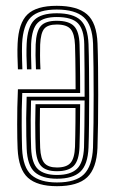

<svg xmlns="http://www.w3.org/2000/svg" viewBox="-20 -627 398 654"><path d="M173.2 -607.2Q243 -607.2 276.2 -578.5Q309.5 -549.8 312.2 -478.8Q313.5 -444.2 314 -398.8Q314.5 -353.2 314.5 -303.9Q314.5 -254.5 313.9 -207.5Q313.2 -160.5 312 -122.8Q309 -53.5 276.9 -23.1Q244.8 7.2 174 7.2Q107.2 7.2 75.2 -21.5Q43.2 -50.2 40 -120.5Q39.2 -134.8 38.9 -156Q38.5 -177.2 38.5 -203.8Q38.5 -230.2 39 -260.5Q39.5 -290.8 41 -323H237.5Q237.5 -350.2 237.2 -376.5Q237 -402.8 236.6 -427.1Q236.2 -451.5 235.5 -473.5Q234 -512 220.6 -527.8Q207.2 -543.5 173.2 -543.5Q142.8 -543.5 130.6 -529Q118.5 -514.5 116.8 -475Q116.2 -460 116.4 -438.1Q116.5 -416.2 117.8 -390.8H102.5Q101.2 -417.2 101 -438.6Q100.8 -460 101.5 -475.8Q103.5 -521.2 119.4 -538.8Q135.2 -556.2 173.2 -556.2Q214.5 -556.2 232.1 -538.1Q249.8 -520 251 -475Q251.8 -454.5 252.1 -426Q252.5 -397.5 252.8 -367.2Q253 -337 253 -310.2H55.8Q54.5 -281 54.1 -253Q53.8 -225 53.9 -200.1Q54 -175.2 54.4 -155Q54.8 -134.8 55.2 -121Q58.2 -55.8 87.5 -30.6Q116.8 -5.5 174 -5.5Q238.2 -5.5 266.1 -33.5Q294 -61.5 296.8 -123.8Q298 -162 298.5 -208.6Q299 -255.2 299 -303.9Q299 -352.5 298.5 -397.5Q298 -442.5 297 -477.8Q294.5 -541.8 265.4 -568.1Q236.2 -594.5 173.2 -594.5Q111.8 -594.5 85.1 -568.2Q58.5 -542 55.2 -478Q54.8 -467 54.8 -452.8Q54.8 -438.5 55.2 -422.8Q55.8 -407 56.2 -390.8H41Q40 -412.2 39.5 -436.1Q39 -460 40 -478.8Q43.2 -548.5 73.6 -577.9Q104 -607.2 173.2 -607.2ZM173.2 -581.8Q229.2 -581.8 254.2 -558.4Q279.2 -535 281.5 -477Q282.8 -440 283.2 -393.6Q283.8 -347.2 283.8 -298.4Q283.8 -249.5 283.2 -204.4Q282.8 -159.2 281.5 -124.8Q279.2 -66 253.6 -42.1Q228 -18.2 174 -18.2Q123.8 -18.2 98.5 -40.6Q73.2 -63 70.8 -121.5Q70.2 -137 69.6 -163.4Q69 -189.8 69.2 -224.1Q69.5 -258.5 70.8 -297.5H268.2Q268.2 -348.8 268 -389Q267.8 -429.2 267 -476Q266.2 -526.2 245.5 -547.6Q224.8 -569 173.2 -569Q128.2 -569 108.4 -549.2Q88.5 -529.5 86 -477Q85.5 -460.5 85.8 -438.4Q86 -416.2 87 -390.8H71.8Q70.5 -414.8 70.2 -437.2Q70 -459.8 70.8 -477.5Q73.5 -535.2 96.5 -558.5Q119.5 -581.8 173.2 -581.8ZM268.2 -284.8H85.8Q84.8 -250.5 84.6 -218.9Q84.5 -187.2 85 -162Q85.5 -136.8 86 -122Q88.2 -70.2 109.6 -50.6Q131 -31 174 -31Q220.2 -31 242.2 -52Q264.2 -73 266.2 -125.5Q267 -152 267.5 -196.1Q268 -240.2 268.2 -284.8ZM253 -272Q253 -250.8 252.6 -226.4Q252.2 -202 252 -176.5Q251.8 -151 250.8 -126.5Q249.2 -80.8 231.4 -62.2Q213.5 -43.8 174 -43.8Q136.5 -43.8 120 -61.6Q103.5 -79.5 101.5 -123.2Q101 -135.2 100.5 -157.2Q100 -179.2 100 -208.6Q100 -238 101 -272ZM237.2 -259.2H116.2Q115.5 -229.5 115.6 -202.5Q115.8 -175.5 116 -154.9Q116.2 -134.2 116.8 -123.5Q118.5 -85.8 131.6 -71.1Q144.8 -56.5 174 -56.5Q206.5 -56.5 220.2 -72.1Q234 -87.8 235.5 -127Q236 -146.5 236.4 -167.5Q236.8 -188.5 237 -211.1Q237.2 -233.8 237.2 -259.2Z"/></svg>

Font: Big Shoulders Inline Display Thin Medium
Style: Regular
Weight: 500
Version: Version 2.002